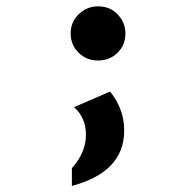

<svg xmlns="http://www.w3.org/2000/svg" viewBox="-20 -472 626 613"><path d="M331.5 -179.7Q376.5 -124 376.5 -55.2Q376.5 77.1 209.5 121.6V64.9Q254.4 15.1 254.4 -42Q254.4 -96.2 216.3 -129.9ZM293 -451.7Q330.6 -451.7 354.5 -427.2Q380.4 -400.9 380.4 -365.2Q380.4 -327.6 355 -303.2Q329.6 -278.8 293 -278.8Q256.8 -278.8 231.9 -302.7Q205.6 -328.1 205.6 -365.2Q205.6 -402.3 231.9 -427.2Q257.8 -451.7 293 -451.7Z"/></svg>

Font: Consola Mono
Style: Bold
Weight: 700
Monospace: yes
Designer: Wojciech Kalinowski "wmk69" (wmk69@o2.pl)
Foundry: Wojciech Kalinowski "wmk69" (wmk69@o2.pl)
Version: Version 2.1.0